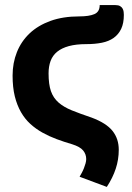

<svg xmlns="http://www.w3.org/2000/svg" viewBox="-20 -574 519 755"><path d="M171 -285.5Q171 -242.5 180.2 -215.8Q189.5 -189 210 -171Q230.5 -153 262.5 -140Q294.5 -127 340.5 -111.5Q398 -90 422.5 -59.2Q447 -28.5 447 15Q447 53.5 435.2 89.2Q423.5 125 400 161L293 121Q297 114 301.8 105.2Q306.5 96.5 310.2 87Q314 77.5 316.5 68.2Q319 59 319 51.5Q319 32.5 307 17.8Q295 3 263 -7Q232 -16 202.5 -27Q173 -38 147 -52.5Q121 -67 99.5 -86.5Q78 -106 62.5 -133Q47 -160 38.2 -195.2Q29.5 -230.5 29.5 -277Q29.5 -326.5 46.5 -369Q63.5 -411.5 96.5 -442.8Q129.5 -474 178.5 -491.8Q227.5 -509.5 291.5 -509.5Q330.5 -509.5 351.2 -518.5Q372 -527.5 372 -554H433.5Q445.5 -554 452.2 -550Q459 -546 462.2 -540Q465.5 -534 466.2 -527.2Q467 -520.5 467 -515.5Q467 -482.5 456.5 -460.5Q446 -438.5 427 -425Q408 -411.5 380.8 -406Q353.5 -400.5 320 -400.5Q279.5 -400.5 251 -392.8Q222.5 -385 204.8 -370.5Q187 -356 179 -334.5Q171 -313 171 -285.5Z"/></svg>

Font: Lato 2
Style: Regular
Weight: 800
Designer: Lukasz Dziedzic with Adam Twardoch and Botio Nikoltchev
Foundry: tyPoland Lukasz Dziedzic
Version: Version 2.015; 2015-08-06; http://www.latofonts.com/